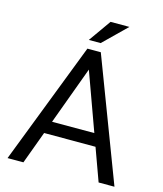

<svg xmlns="http://www.w3.org/2000/svg" viewBox="-128 -985 918 1080"><g transform="rotate(15 330.5 -445.0)"><path d="M480.5 -189.5H181.2L111.3 0H19L293.5 -710.9H371.6L641.6 0H549.3ZM208 -262.2H454.1L332 -599.1ZM380.4 -890.1H490.2L357.4 -760.3H288.6Z"/></g></svg>

Font: Roboto Web
Style: Regular
Weight: 400
Designer: Google
Version: Version 1.200310; 2013